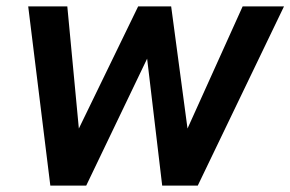

<svg xmlns="http://www.w3.org/2000/svg" viewBox="-20 -579 906 599"><path d="M249 0H137L68 -559H190L226 -178L411 -559H514L565 -178L737 -559H866L597 0H486L439 -396Z"/></svg>

Font: Open Sauce One SemiBold Italic
Style: Regular
Weight: 600
Italic angle: -10°
Designer: Alfredo Marco Pradil
Foundry: Creative Sauce Fz LLC
Version: Version 1.477